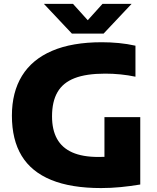

<svg xmlns="http://www.w3.org/2000/svg" viewBox="-20 -970 817 1000"><path d="M506.5 9.5Q350 9.5 246.8 -32.8Q143.5 -75 92.8 -158.5Q42 -242 42 -367.5Q42 -489.5 94.5 -575Q147 -660.5 251.2 -705.2Q355.5 -750 510.5 -750Q554 -750 598.8 -745.8Q643.5 -741.5 685.5 -732V-570.5Q647.5 -578.5 607.8 -582.5Q568 -586.5 527.5 -586.5Q429.5 -586.5 368.8 -563Q308 -539.5 279.5 -490.2Q251 -441 251 -364Q251 -294 277 -247Q303 -200 356.5 -176.2Q410 -152.5 492.5 -152.5Q525 -152.5 559.2 -155Q593.5 -157.5 621.5 -161.5L524 -77.5V-360H710.5V-9Q659.5 -0.5 608.5 4.5Q557.5 9.5 506.5 9.5ZM354.5 -795 208.5 -950H360L452.5 -847.5H421.5L514 -950H665.5L519.5 -795Z"/></svg>

Font: Encode Sans SemiExpanded ExtraBold
Style: Regular
Weight: 800
Width: 6
Designer: Multiple Designers
Foundry: Impallari Type
Version: Version 3.002